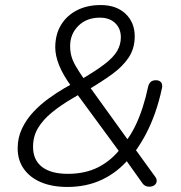

<svg xmlns="http://www.w3.org/2000/svg" viewBox="-20 -733 718 761"><path d="M247 8Q187 8 143 -10.5Q99 -29 74.5 -63.5Q50 -98 50 -145Q50 -187 67 -223Q84 -259 111.5 -288.5Q139 -318 172 -342Q205 -366 236 -384L272 -404L263 -390Q229 -437 214 -475Q199 -513 199 -545Q199 -596 221.5 -633.5Q244 -671 284.5 -692Q325 -713 379 -713Q441 -713 477.5 -678.5Q514 -644 514 -589Q514 -541 490 -505Q466 -469 424.5 -439Q383 -409 329 -377L331 -395L491 -173H479Q499 -199 515.5 -232.5Q532 -266 545 -306Q558 -346 567 -389Q570 -402 577.5 -408.5Q585 -415 598 -415Q612 -415 618.5 -406.5Q625 -398 622 -384Q611 -332 595 -286.5Q579 -241 558.5 -202Q538 -163 513 -129L510 -150L594 -34Q602 -24 601 -14.5Q600 -5 592 1Q584 7 571 7Q564 7 557 4Q550 1 545 -6L474 -106L492 -105Q447 -51 385.5 -21.5Q324 8 247 8ZM249 -44Q318 -44 370 -70.5Q422 -97 461 -148L458 -125L281 -366L301 -363L267 -343Q221 -316 186 -287.5Q151 -259 131 -226Q111 -193 111 -151Q111 -99 146.5 -71.5Q182 -44 249 -44ZM376 -663Q323 -663 290.5 -630.5Q258 -598 258 -551Q258 -529 263 -510.5Q268 -492 280.5 -470.5Q293 -449 315 -417L298 -416Q358 -451 393.5 -478Q429 -505 444 -530.5Q459 -556 459 -585Q459 -620 436.5 -641.5Q414 -663 376 -663Z"/></svg>

Font: Nunito ExtraLight Light
Style: Italic
Weight: 300
Italic angle: -9°
Version: Version 3.602